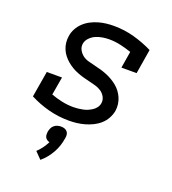

<svg xmlns="http://www.w3.org/2000/svg" viewBox="-140 -633 880 985"><g transform="rotate(20 300.0 -140.5)"><path d="M261 8Q203 8 148.5 -6.5Q94 -21 46 -46L70 -188H153L136 -89Q166 -78 196.5 -71.5Q227 -65 260 -65Q272 -65 285 -66.5Q298 -68 310.5 -70.5Q323 -73 335 -78Q347 -83 358.5 -90.5Q370 -98 378 -109Q386 -120 388 -133Q391 -151 382 -167.5Q373 -184 358.5 -193.5Q344 -203 327 -208Q310 -213 292 -217Q274 -221 256.5 -226Q239 -231 222.5 -237.5Q206 -244 191 -253Q176 -262 162.5 -273.5Q149 -285 138.5 -298.5Q128 -312 121 -328.5Q114 -345 112 -363Q110 -381 113 -400Q116 -421 126.5 -440.5Q137 -460 153.5 -475.5Q170 -491 189.5 -501Q209 -511 229.5 -517Q250 -523 271 -525.5Q292 -528 313 -528Q371 -528 425 -513Q479 -498 527 -474L505 -340H422L437 -431Q408 -441 377 -448Q346 -455 314 -455Q296 -455 278 -452Q260 -449 243 -442Q226 -435 211.5 -420.5Q197 -406 194 -388Q191 -369 200 -353Q209 -337 222.5 -327Q236 -317 254 -312Q272 -307 289.5 -303Q307 -299 324.5 -294Q342 -289 358 -282.5Q374 -276 389.5 -267Q405 -258 418.5 -247Q432 -236 442.5 -222Q453 -208 460 -192Q467 -176 469.5 -157.5Q472 -139 469 -120Q465 -99 454 -79Q443 -59 426 -44Q409 -29 388.5 -19Q368 -9 346.5 -3Q325 3 303.5 5.5Q282 8 261 8ZM193 247 158 211Q173 197 185 180.5Q197 164 206 146Q198 144 191.5 139.5Q185 135 182 128.5Q179 122 178.5 114.5Q178 107 179 99Q181 89 185 79.5Q189 70 197 63Q205 56 215 53Q225 50 235 50Q245 50 254 53Q263 56 269 63Q275 70 276 79.5Q277 89 275 99Q272 119 265.5 139.5Q259 160 248.5 179Q238 198 224 215.5Q210 233 193 247Z"/></g></svg>

Font: Iosevka Etoile
Style: Italic
Weight: 400
Italic angle: -9°
Designer: Belleve Invis
Foundry: Belleve Invis
Version: Version 22.1.2; ttfautohint (v1.8.4)